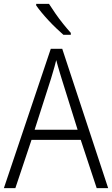

<svg xmlns="http://www.w3.org/2000/svg" viewBox="-20 -967 577 987"><path d="M477 0 395 -248H142L59 0H0L241 -716H300L536 0ZM297 -562Q293 -575 288 -591.5Q283 -608 278 -625.5Q273 -643 269 -658Q265 -642 260.5 -625Q256 -608 251 -592.5Q246 -577 242 -562L158 -300H379ZM232 -947Q246 -925 265 -897.5Q284 -870 305 -844Q326 -818 344 -798V-788H306Q289 -803 269 -822Q249 -841 229.5 -862Q210 -883 193.5 -903Q177 -923 166 -939V-947Z"/></svg>

Font: Noto Sans Hebrew SemiCondensed Light
Style: Regular
Weight: 300
Width: 4
Designer: Monotype Design Team
Foundry: Monotype Imaging Inc.
Version: Version 2.003